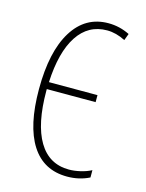

<svg xmlns="http://www.w3.org/2000/svg" viewBox="-90 -594 504 661"><g transform="rotate(15 162.0 -263.5)"><path d="M213 10Q129 10 85.5 -58Q42 -126 42 -256Q42 -390 87.5 -463.5Q133 -537 215 -537Q255 -537 291 -519L282 -495Q249 -512 217 -512Q150 -512 112 -454Q74 -396 69 -288H242V-263H68V-257Q68 -139 105 -77Q142 -15 213 -15Q232 -15 253.5 -20Q275 -25 292 -34V-8Q256 10 213 10Z"/></g></svg>

Font: Noto Sans ExtraCondensed Thin
Style: Regular
Weight: 100
Width: 2
Designer: Monotype Design Team
Foundry: Monotype Imaging Inc.
Version: Version 2.013; ttfautohint (v1.8.4.7-5d5b)